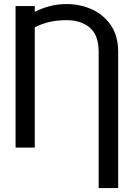

<svg xmlns="http://www.w3.org/2000/svg" viewBox="-20 -742 671 965"><path d="M573.9 203.1H475.9V-481.5Q475.9 -564.6 431.8 -602.6Q387.8 -640.6 315.3 -640.6Q264.9 -640.6 225.5 -630.9Q186.1 -621.1 154.8 -604.4V0H58.2V-711.6H154.8V-682.2Q186.4 -699.2 227.5 -710.4Q268.5 -721.6 315.3 -721.6Q382.8 -721.6 441.8 -695Q500.7 -668.3 537.3 -615.1Q573.9 -561.8 573.9 -481.5Z"/></svg>

Font: Inter UI
Style: Regular
Weight: 400
Designer: Rasmus Andersson
Foundry: rsms
Version: 3.2;8d6f07862